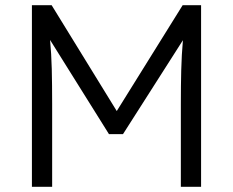

<svg xmlns="http://www.w3.org/2000/svg" viewBox="-20 -720 898 740"><path d="M103 0V-700H179L430 -292L684 -700H755V0H677V-320Q677 -391 678.5 -450Q680 -509 685 -565L454 -203H400L173 -566Q178 -513 179.5 -454.5Q181 -396 181 -320V0Z"/></svg>

Font: Lexend Deca Light
Style: Regular
Weight: 300
Designer: Bonnie Shaver-Troup, Thomas Jockin
Foundry: Lexend
Version: Version 1.008; ttfautohint (v1.8.4.7-5d5b)